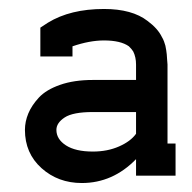

<svg xmlns="http://www.w3.org/2000/svg" viewBox="-20 -716 432 432"><path d="M375 -320.8H286.1V-357.9Q233.9 -304.2 164.1 -304.2Q110.8 -304.2 73.5 -337.6Q36.1 -371.1 36.1 -423.8Q36.1 -442.4 43.7 -460.7Q51.3 -479 67.6 -496.6Q84 -514.2 115.2 -525.1Q146.5 -536.1 189 -536.1H286.1V-570.8Q286.1 -587.4 279.8 -600.1Q276.9 -605 270 -611.8Q251.5 -625 213.9 -625Q181.6 -625 143.1 -611.8V-588.9H70.8V-653.8L87.9 -665Q138.2 -695.8 213.9 -695.8Q277.3 -695.8 312 -668.9Q335 -651.9 344.2 -632.8Q347.2 -627.9 349.1 -622.6Q351.1 -617.2 352.1 -613.3Q353 -609.4 354 -603Q355 -596.7 355.2 -593.8Q355.5 -590.8 356 -582.3Q356.4 -573.7 356.9 -570.8V-393.1H375ZM189 -463.9Q144 -463.9 125.5 -451.7Q106.9 -439.5 106.9 -423.8Q106.9 -402.8 128.4 -388.9Q149.9 -375 189 -375Q221.7 -375 247.8 -386.5Q273.9 -397.9 286.1 -415V-463.9Z"/></svg>

Font: Rawengulk
Style: Bold
Weight: 700
Version: Version 0.92